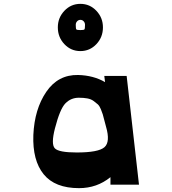

<svg xmlns="http://www.w3.org/2000/svg" viewBox="-20 -956 894 996"><path d="M280 -814Q280 -864 314 -900Q348 -936 397 -936Q446 -936 480 -900Q514 -864 514 -814Q514 -763 480 -727Q446 -691 397 -691Q348 -691 314 -727Q280 -763 280 -814ZM421 -827Q421 -838 414 -845.5Q407 -853 397 -853Q387 -853 380 -845.5Q373 -838 373 -827Q373 -807 376 -803.5Q379 -800 397 -800Q415 -800 418 -803.5Q421 -807 421 -827ZM390 20Q265 20 206.5 -52Q148 -124 153 -256Q159 -390 220 -479.5Q281 -569 385 -567Q465 -565 525 -530L521 -562H637L701 2H553V-37Q483 20 390 20ZM378 -165Q491 -165 522 -192.5Q553 -220 530 -299Q527 -309 521.5 -331Q516 -353 513 -363Q510 -373 503 -390Q496 -407 487 -415Q478 -423 465 -432.5Q452 -442 433 -445.5Q414 -449 389 -449Q348 -449 319.5 -420Q291 -391 265 -290Q244 -208 264.5 -186.5Q285 -165 378 -165Z"/></svg>

Font: OpenDyslexic
Style: Bold
Weight: 800
Designer: Abbie Gonzalez
Version: Version 0.920;hotconv 1.0.109;makeotfexe 2.5.65596